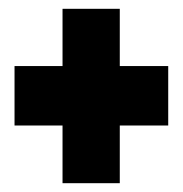

<svg xmlns="http://www.w3.org/2000/svg" viewBox="-20 -568 415 436"><path d="M122 -548V-418H13V-283H122V-152H252V-283H362V-418H252V-548Z"/></svg>

Font: Queering Heavy
Style: Bold
Weight: 900
Designer: Adam Naccarato
Foundry: adamnac
Version: Version 2.000;hotconv 1.0.109;makeotfexe 2.5.65596